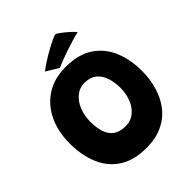

<svg xmlns="http://www.w3.org/2000/svg" viewBox="-236 -983 1149 1149"><g transform="rotate(-45 338.5 -408.0)"><path d="M333 25.5Q226 25.5 158.2 -19.5Q90.5 -64.5 58.5 -142.2Q26.5 -220 26.5 -318Q26.5 -417 62.8 -494.2Q99 -571.5 167.8 -615.8Q236.5 -660 333 -660Q440 -660 507.8 -615Q575.5 -570 607.8 -493Q640 -416 640 -320Q640 -252.5 622.2 -190.5Q604.5 -128.5 567.5 -79.8Q530.5 -31 472.2 -2.8Q414 25.5 333 25.5ZM335.5 -155Q381.5 -155 413 -181Q444.5 -207 460.8 -249Q477 -291 477 -338.5Q477 -385 464.5 -424.8Q452 -464.5 423 -488.8Q394 -513 344 -513Q303.5 -513 272 -487Q240.5 -461 223 -417.8Q205.5 -374.5 205.5 -322Q205.5 -274 217.5 -236.2Q229.5 -198.5 258 -176.8Q286.5 -155 335.5 -155ZM430.5 -842Q455.5 -826.5 477.2 -808.5Q499 -790.5 513.8 -776Q528.5 -761.5 532 -756.5Q509.5 -751.5 477.5 -742Q445.5 -732.5 411.5 -721Q377.5 -709.5 349 -698.5Q320.5 -687.5 304.5 -680L226.5 -728Q246 -743.5 275.5 -762.5Q305 -781.5 336.2 -799Q367.5 -816.5 393 -828.5Q418.5 -840.5 430.5 -842Z"/></g></svg>

Font: Grandstander ExtraBold
Style: Regular
Weight: 800
Designer: Tyler Finck
Foundry: Etcetera Type Co
Version: Version 1.200; ttfautohint (v1.8.3)